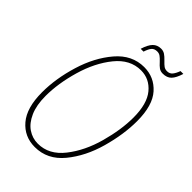

<svg xmlns="http://www.w3.org/2000/svg" viewBox="-258 -951 1053 1053"><g transform="rotate(45 268.5 -425.0)"><path d="M45 -230Q45 -336 80 -451Q115 -566 182.5 -645Q250 -724 344 -724Q422 -724 474 -666Q526 -608 526 -486Q526 -384 493.5 -268Q461 -152 394 -70.5Q327 11 229 11Q148 11 96.5 -49.5Q45 -110 45 -230ZM498 -486Q498 -593 454 -646Q410 -699 344 -699Q260 -699 198.5 -623Q137 -547 105 -436.5Q73 -326 73 -230Q73 -158 94.5 -109.5Q116 -61 151 -37.5Q186 -14 228 -14Q314 -14 375.5 -92.5Q437 -171 467.5 -282Q498 -393 498 -486ZM383 -805Q369 -820 358.5 -827.5Q348 -835 334 -835Q312 -835 301 -822Q290 -809 281 -781H259Q272 -823 290.5 -842Q309 -861 338 -861Q355 -861 368 -852.5Q381 -844 397 -827Q412 -811 422.5 -803.5Q433 -796 448 -796Q468 -796 479.5 -810Q491 -824 500 -849H522Q509 -807 491 -788.5Q473 -770 441 -770Q423 -770 410.5 -779Q398 -788 383 -805Z"/></g></svg>

Font: Noto Serif CondThin
Style: Italic
Weight: 250
Width: 3
Italic angle: -12°
Designer: Monotype Design Team
Foundry: Monotype Imaging Inc.
Version: Version 1.001